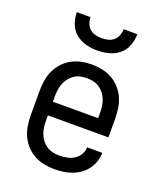

<svg xmlns="http://www.w3.org/2000/svg" viewBox="-138 -829 777 925"><g transform="rotate(20 250.0 -366.0)"><path d="M250 8Q223 8 196.5 2.5Q170 -3 146.5 -16Q123 -29 104.5 -49.5Q86 -70 75 -94.5Q64 -119 60 -146Q56 -173 56 -200V-320Q56 -347 60 -374Q64 -401 75 -425.5Q86 -450 104.5 -470.5Q123 -491 146.5 -504Q170 -517 196.5 -522.5Q223 -528 250 -528Q277 -528 303.5 -522.5Q330 -517 353.5 -504Q377 -491 395.5 -470.5Q414 -450 425 -425.5Q436 -401 440 -374Q444 -347 444 -320V-225H134V-200Q134 -183 136 -166Q138 -149 144 -133Q150 -117 160.5 -103Q171 -89 185 -79.5Q199 -70 216 -66Q233 -62 250 -62Q270 -62 289.5 -65.5Q309 -69 326 -79.5Q343 -90 353.5 -107.5Q364 -125 364 -145H442Q442 -122 434.5 -100Q427 -78 413.5 -59.5Q400 -41 381 -27.5Q362 -14 340.5 -6Q319 2 296 5Q273 8 250 8ZM366 -295V-320Q366 -337 364 -354Q362 -371 356 -387Q350 -403 339.5 -417Q329 -431 315 -440.5Q301 -450 284 -454Q267 -458 250 -458Q233 -458 216 -454Q199 -450 185 -440.5Q171 -431 160.5 -417Q150 -403 144 -387Q138 -371 136 -354Q134 -337 134 -320V-295ZM250 -600Q220 -600 191 -607.5Q162 -615 139 -634Q116 -653 105.5 -681.5Q95 -710 95 -740H165Q165 -724 171 -708Q177 -692 189 -681.5Q201 -671 217.5 -667Q234 -663 250 -663Q266 -663 282.5 -667Q299 -671 311 -681.5Q323 -692 329 -708Q335 -724 335 -740H405Q405 -710 394.5 -681.5Q384 -653 361 -634Q338 -615 309 -607.5Q280 -600 250 -600Z"/></g></svg>

Font: Iosevka Fixed
Style: Regular
Weight: 400
Monospace: yes
Designer: Belleve Invis
Foundry: Belleve Invis
Version: Version 33.2.4